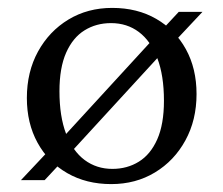

<svg xmlns="http://www.w3.org/2000/svg" viewBox="-20 -456 564 486"><path d="M33 0 112 -84 129.5 -97.5 368.5 -358 385.5 -375.5 432.5 -426H492.5L416.5 -345L399 -331.5L158.5 -69.5L141.5 -52L93 0ZM264.5 -28.5Q302 -28.5 331.5 -46.8Q361 -65 378 -103.2Q395 -141.5 395 -201Q395 -265 378.2 -308.8Q361.5 -352.5 331.5 -375Q301.5 -397.5 261 -397.5Q223.5 -397.5 194 -379.2Q164.5 -361 147.5 -322.8Q130.5 -284.5 130.5 -225Q130.5 -161.5 147.2 -117.5Q164 -73.5 194.2 -51Q224.5 -28.5 264.5 -28.5ZM261.5 10Q198.5 10 150.2 -17.8Q102 -45.5 75 -94.8Q48 -144 48 -208Q48 -274 76.2 -325.5Q104.5 -377 153.2 -406.5Q202 -436 264 -436Q327.5 -436 375.5 -408.2Q423.5 -380.5 450.5 -331.5Q477.5 -282.5 477.5 -218Q477.5 -152 449.2 -100.5Q421 -49 372.2 -19.5Q323.5 10 261.5 10Z"/></svg>

Font: Newsreader 16pt
Style: Regular
Weight: 400
Designer: Hugues Gentile
Foundry: Production Type
Version: Version 1.003